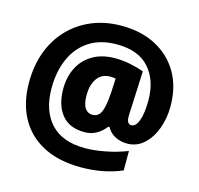

<svg xmlns="http://www.w3.org/2000/svg" viewBox="-113 -844 1076 1040"><g transform="rotate(15 424.5 -324.0)"><path d="M812 -369Q812 -302 790.5 -244Q769 -186 729.5 -150Q690 -114 636 -114Q599 -114 568.5 -130Q538 -146 522 -176H515Q493 -147 463.5 -130.5Q434 -114 397 -114Q312 -114 269 -167.5Q226 -221 226 -312Q226 -379 253 -431.5Q280 -484 331.5 -514Q383 -544 456 -544Q499 -544 542.5 -535Q586 -526 618 -514L609 -308Q608 -299 607.5 -285Q607 -271 607 -258Q607 -216 633 -216Q658 -216 673 -257Q688 -298 688 -370Q688 -482 627.5 -550.5Q567 -619 446 -619Q354 -619 291.5 -578.5Q229 -538 196.5 -465.5Q164 -393 164 -298Q164 -174 229 -102.5Q294 -31 423 -31Q475 -31 538 -43.5Q601 -56 657 -78V31Q555 75 428 75Q304 75 217 30Q130 -15 84 -98.5Q38 -182 38 -298Q38 -391 66.5 -468.5Q95 -546 149 -603Q203 -660 278 -691.5Q353 -723 445 -723Q555 -723 637.5 -679.5Q720 -636 766 -557Q812 -478 812 -369ZM357 -312Q357 -262 372.5 -239Q388 -216 414 -216Q448 -216 462.5 -248.5Q477 -281 482 -359L486 -438Q470 -441 457 -441Q407 -441 382 -404.5Q357 -368 357 -312Z"/></g></svg>

Font: Noto Sans Gurmukhi SemiCondensed Black
Style: Regular
Weight: 900
Width: 4
Designer: Jelle Bosma - Monotype Design Team
Foundry: Monotype Imaging Inc.
Version: Version 2.004; ttfautohint (v1.8.4.7-5d5b)